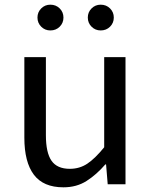

<svg xmlns="http://www.w3.org/2000/svg" viewBox="-20 -787 647 820"><path d="M251 13Q165 13 124.5 -41Q84 -95 84 -199V-543H176V-210Q176 -135 200 -100.5Q224 -66 278 -66Q320 -66 353 -88Q386 -110 425 -158V-543H516V0H440L433 -85H430Q392 -41 349.5 -14Q307 13 251 13ZM195 -657Q172 -657 156 -673Q140 -689 140 -712Q140 -735 156 -751Q172 -767 195 -767Q219 -767 235 -751Q251 -735 251 -712Q251 -689 235 -673Q219 -657 195 -657ZM410 -657Q387 -657 371 -673Q355 -689 355 -712Q355 -735 371 -751Q387 -767 410 -767Q434 -767 450 -751Q466 -735 466 -712Q466 -689 450 -673Q434 -657 410 -657Z"/></svg>

Font: Noto Sans SC Thin
Style: Regular
Weight: 400
Version: Version 2.004-H2;hotconv 1.0.118;makeotfexe 2.5.65603